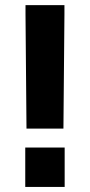

<svg xmlns="http://www.w3.org/2000/svg" viewBox="-20 -741 356 761"><path d="M235.4 -684.6Q234.4 -533.2 231.4 -231.4Q182.6 -231.4 85 -231.4Q84 -382.8 81.1 -684.6Q81.1 -696.3 81.1 -720.7Q132.8 -720.7 235.4 -720.7Q235.4 -708 235.4 -684.6Q235.4 -684.6 235.4 -684.6ZM80.1 -156.2Q131.8 -156.2 236.3 -156.2Q236.3 -103.5 236.3 0Q184.6 0 80.1 0Q80.1 -51.8 80.1 -156.2Z"/></svg>

Font: Post Neon Display
Style: Regular
Weight: 700
Designer: Ward Goes
Version: Version 1.0